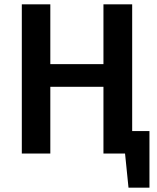

<svg xmlns="http://www.w3.org/2000/svg" viewBox="-20 -711 728 889"><path d="M672 158H575L559 0H459V-309H213V0H81V-691H213V-414H459V-691H592V-104H672Z"/></svg>

Font: Trujillo Medium
Style: Regular
Weight: 500
Designer: Fira Sans original fonts by bBox Type GmbH, Carrois Corporate GbR, & Edenspiekermann AG / Changes by Cristiano Sobral
Foundry: Fira Sans original fonts by bBox Type GmbH, Carrois Corporate GbR, & Edenspiekermann AG / Changes by Cristiano Sobral
Version: Version 4.301;October 17, 2021;FontCreator 14.0.0.2814 64-bi